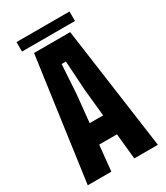

<svg xmlns="http://www.w3.org/2000/svg" viewBox="-220 -994 937 1086"><g transform="rotate(-30 249.0 -451.5)"><path d="M20 0 131 -800H367L478 0H324L307 -167H191L174 0ZM205 -299H293L275 -476L263 -668H235L223 -476ZM76 -841V-903H422V-841Z"/></g></svg>

Font: Big Shoulders Display Black
Style: Regular
Weight: 900
Designer: Patric King
Foundry: XO Type Co
Version: Version 1.000; ttfautohint (v1.8.2)